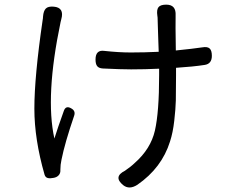

<svg xmlns="http://www.w3.org/2000/svg" viewBox="-20 -787 1040 843"><path d="M246.1 -690.4Q177.7 -364.3 218.8 -178.7Q232.4 -222.7 259.8 -298.8Q268.6 -326.2 293.9 -310.5Q312.5 -299.8 305.7 -279.3Q264.6 -159.2 250 -85.9Q245.1 -63.5 245.1 -43V-41Q246.1 -26.4 237.3 -17.1Q228.5 -7.8 213.9 -5.9Q200.2 -2.9 189.9 -5.4Q179.7 -7.8 175.8 -19.5Q130.9 -175.8 130.9 -309.6Q130.9 -450.2 167 -697.3Q168.9 -707 168.9 -713.9Q170.9 -739.3 181.2 -749.5Q191.4 -759.8 215.8 -757.8Q263.7 -753.9 249 -702.1ZM726.6 -166Q690.4 -49.8 583 24.4Q547.9 46.9 521.5 26.4Q475.6 -10.7 528.3 -37.1Q556.6 -56.6 571.3 -71.3Q641.6 -132.8 660.2 -213.9Q678.7 -294.9 678.7 -457V-485.4Q617.2 -482.4 555.7 -482.4Q511.7 -482.4 431.6 -486.3Q414.1 -487.3 406.7 -496.6Q399.4 -505.9 399.4 -525.4Q399.4 -569.3 438.5 -563.5Q502 -556.6 554.7 -556.6Q615.2 -556.6 676.8 -559.6Q675.8 -582 674.8 -617.2Q673.8 -652.3 672.9 -675.8Q671.9 -699.2 671.9 -710Q671.9 -710.9 671.4 -713.9Q670.9 -716.8 670.9 -717.8Q667 -744.1 675.8 -755.4Q684.6 -766.6 710 -766.6Q753.9 -766.6 751 -718.8V-710.9Q750 -687.5 752 -565.4Q829.1 -573.2 868.2 -579.1Q890.6 -583 900.4 -574.2Q910.2 -565.4 910.2 -542Q910.2 -506.8 878.9 -502Q828.1 -494.1 752.9 -489.3V-456.1Q752.9 -382.8 752 -345.7Q751 -308.6 745.1 -256.8Q739.3 -205.1 726.6 -166Z"/></svg>

Font: GenSenMaruGothic TW TTF Regular
Style: Regular
Weight: 400
Version: Version 1.301